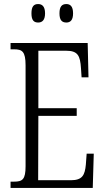

<svg xmlns="http://www.w3.org/2000/svg" viewBox="-20 -926 516 946"><path d="M307 -815C326 -815 340 -826 340 -860C340 -895 326 -906 307 -906C286 -906 273 -895 273 -860C273 -826 286 -815 307 -815ZM168 -815C187 -815 202 -826 202 -860C202 -895 187 -906 168 -906C147 -906 135 -895 135 -860C135 -826 147 -815 168 -815ZM32 0H437L442 -169H407L403 -115C398 -63 386 -38 329 -38H168L169 -355H358V-393H169V-676H306C364 -676 375 -651 379 -590L382 -545H416L412 -714H32V-683H49C89 -683 106 -673 106 -604V-107C106 -42 91 -31 49 -31H32Z"/></svg>

Font: Noto Serif Myanmar ExtraCondensed Light
Style: Regular
Weight: 300
Width: 2
Designer: Ben Mitchell and the Monotype Design Team
Foundry: Monotype Imaging Inc.
Version: Version 2.106